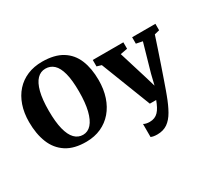

<svg xmlns="http://www.w3.org/2000/svg" viewBox="-188 -1049 1727 1601"><g transform="rotate(-30 675.0 -249.0)"><path d="M363 11Q245.5 12 171.5 -36Q97.5 -84 63 -170Q28.5 -256 28.5 -370Q28.5 -457.5 52.8 -528Q77 -598.5 122.2 -648.8Q167.5 -699 231 -725.8Q294.5 -752.5 374 -752.5Q491.5 -752 565 -706.8Q638.5 -661.5 672.5 -579Q706.5 -496.5 706.5 -384Q706.5 -296.5 682.5 -224.2Q658.5 -152 613.5 -99.5Q568.5 -47 505 -18.2Q441.5 10.5 363 11ZM367 -53Q413.5 -53 447 -90.5Q480.5 -128 498.8 -201.8Q517 -275.5 517 -383Q517 -493 499.2 -560Q481.5 -627 448.2 -657.8Q415 -688.5 368 -688.5Q321.5 -688.5 288 -654Q254.5 -619.5 236.2 -548.8Q218 -478 218 -370.5Q218 -261.5 235.8 -191.2Q253.5 -121 287 -87Q320.5 -53 367 -53ZM904 254Q884.5 254 869.2 251.2Q854 248.5 843.5 243.5V118Q851 123.5 867 127.5Q883 131.5 901 131.5Q927.5 131.5 948 123.2Q968.5 115 984.5 98.2Q1000.5 81.5 1013.5 56.8Q1026.5 32 1038.5 0H977.5L791.5 -478.5L747.5 -491.5V-553.5H1042V-491.5L974 -479L1056.5 -211.5L1086.5 -110.5L1111 -211.5L1187.5 -479.5L1126.5 -491.5V-553.5H1350.5V-491.5L1302.5 -479.5Q1284 -423 1262.2 -358Q1240.5 -293 1218.8 -230Q1197 -167 1178.8 -114.2Q1160.5 -61.5 1148.2 -27.2Q1136 7 1133.5 12.5Q1105 89.5 1074.2 143.5Q1043.5 197.5 1003 225.8Q962.5 254 904 254Z"/></g></svg>

Font: Merriweather 24pt Black
Style: Regular
Weight: 900
Designer: Eben Sorkin
Foundry: Eben Sorkin
Version: Version 2.100